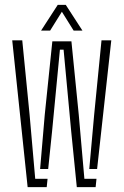

<svg xmlns="http://www.w3.org/2000/svg" viewBox="-20 -765 505 785"><path d="M294 0 271 -229 240 -562H225L193 -229L177 -74H144L163 -296L194 -596H272L302 -296L325 -34H374.5L371 0ZM93 0 30 -600H71L101 -296L124 -34H174.5L171 0ZM345 -74 365 -296 395 -600H435L377 -74ZM148 -640 216 -745H249L317 -640H281L233 -717L185 -640Z"/></svg>

Font: Big Shoulders Stencil Text SC Thin
Style: Regular
Weight: 100
Designer: Patric King
Foundry: XO Type Co
Version: Version 2.001